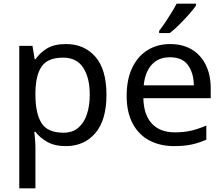

<svg xmlns="http://www.w3.org/2000/svg" viewBox="-20 -786 1219 1046"><path d="M340 -546Q439 -546 499.5 -477Q560 -408 560 -269Q560 -132 499.5 -61Q439 10 339 10Q277 10 236.5 -13.5Q196 -37 173 -68H167Q169 -51 171 -25Q173 1 173 20V240H85V-536H157L169 -463H173Q197 -498 236 -522Q275 -546 340 -546ZM324 -472Q242 -472 208.5 -426Q175 -380 173 -286V-269Q173 -170 205.5 -116.5Q238 -63 326 -63Q375 -63 406.5 -90Q438 -117 453.5 -163.5Q469 -210 469 -270Q469 -362 433.5 -417Q398 -472 324 -472Z M907 -546Q976 -546 1025.5 -516Q1075 -486 1101.5 -431.5Q1128 -377 1128 -304V-251H761Q763 -160 807.5 -112.5Q852 -65 932 -65Q983 -65 1022.5 -74.5Q1062 -84 1104 -102V-25Q1063 -7 1023 1.5Q983 10 928 10Q852 10 793.5 -21Q735 -52 702.5 -113.5Q670 -175 670 -264Q670 -352 699.5 -415Q729 -478 782.5 -512Q836 -546 907 -546ZM906 -474Q843 -474 806.5 -433.5Q770 -393 763 -321H1036Q1035 -389 1004 -431.5Q973 -474 906 -474ZM1048 -756Q1036 -738 1011 -709.5Q986 -681 957.5 -652.5Q929 -624 905 -606H847V-618Q862 -637 879.5 -663Q897 -689 914 -716.5Q931 -744 942 -766H1048Z"/></svg>

Font: Noto Sans Tagalog
Style: Regular
Weight: 400
Designer: Monotype Design Team
Foundry: Monotype Imaging Inc.
Version: Version 2.001; ttfautohint (v1.8.4.7-5d5b)